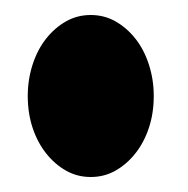

<svg xmlns="http://www.w3.org/2000/svg" viewBox="-20 -235 250 256"><path d="M101 -215Q119 -215 134 -206.5Q149 -198 160.5 -183.5Q172 -169 178.5 -149Q185 -129 185 -107Q185 -84 178.5 -64.5Q172 -45 160.5 -30.5Q149 -16 134 -7.5Q119 1 101 1Q83 1 68 -7.5Q53 -16 41.5 -30.5Q30 -45 23.5 -64.5Q17 -84 17 -107Q17 -129 23.5 -149Q30 -169 41.5 -183.5Q53 -198 68 -206.5Q83 -215 101 -215Z"/></svg>

Font: CatShop
Style: Regular
Weight: 400
Designer: Peter Wiegel
Foundry: Peter Wiegel
Version: Version 1.000 2009 initial release